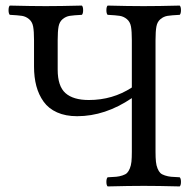

<svg xmlns="http://www.w3.org/2000/svg" viewBox="-20 -667 690 689"><path d="M102.1 -522.9Q102.1 -554.7 98.9 -571.8Q95.7 -588.9 84.2 -598.4Q72.8 -607.9 58.8 -610.1Q44.9 -612.3 15.1 -613.8Q10.7 -618.2 10.7 -630.4Q10.7 -642.6 15.1 -647Q95.2 -645 144 -645Q195.8 -645 273.9 -647Q278.3 -642.6 278.3 -630.4Q278.3 -618.2 273.9 -613.8Q244.1 -612.3 230.2 -610.1Q216.3 -607.9 204.8 -598.4Q193.4 -588.9 190.2 -571.8Q187 -554.7 187 -522.9V-417Q187 -357.9 214.8 -333Q242.7 -308.1 298.8 -308.1Q384.3 -308.1 453.1 -353V-522.9Q453.1 -554.7 450 -571.8Q446.8 -588.9 435.3 -598.4Q423.8 -607.9 409.9 -610.1Q396 -612.3 366.2 -613.8Q361.8 -618.2 361.8 -630.4Q361.8 -642.6 366.2 -647Q442.4 -645 495.1 -645Q548.8 -645 625 -647Q629.4 -642.6 629.4 -630.4Q629.4 -618.2 625 -613.8Q595.2 -612.3 581.3 -610.1Q567.4 -607.9 555.9 -598.4Q544.4 -588.9 541.3 -571.8Q538.1 -554.7 538.1 -522.9V-122.1Q538.1 -100.6 539.6 -86.7Q541 -72.8 545.4 -62.3Q549.8 -51.8 555.2 -46.4Q560.5 -41 571.8 -37.4Q583 -33.7 594 -32.7Q605 -31.7 625 -30.8Q629.4 -26.4 629.4 -14.4Q629.4 -2.4 625 2Q546.9 0 496.1 0Q444.3 0 366.2 2Q361.8 -2.4 361.8 -14.4Q361.8 -26.4 366.2 -30.8Q386.2 -31.7 397.2 -32.7Q408.2 -33.7 419.4 -37.4Q430.7 -41 436 -46.4Q441.4 -51.8 445.8 -62.3Q450.2 -72.8 451.7 -86.7Q453.1 -100.6 453.1 -122.1V-314.9Q357.4 -250 256.8 -250Q215.3 -250 184.8 -263.7Q154.3 -277.3 136.5 -302.2Q118.7 -327.1 110.4 -358.4Q102.1 -389.6 102.1 -428.2Z"/></svg>

Font: Common Serif
Style: Regular
Weight: 400
Designer: Philipp H. Poll, Khaled Hosny
Foundry: Stefan Peev, Context Ltd.
Version: Version 1.026